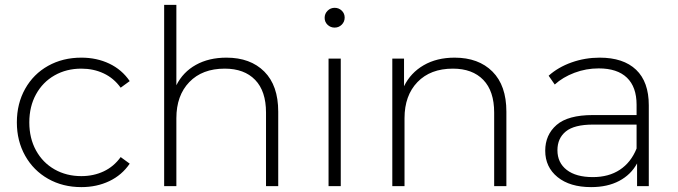

<svg xmlns="http://www.w3.org/2000/svg" viewBox="-20 -762 2776 786"><path d="M49 -261Q49 -338 83 -398.5Q117 -459 177 -492.5Q237 -526 313 -526Q376 -526 427.5 -501.5Q479 -477 511 -430L474 -403Q446 -442 404.5 -461.5Q363 -481 313 -481Q252 -481 203.5 -453.5Q155 -426 127.5 -376Q100 -326 100 -261Q100 -196 127.5 -146Q155 -96 203.5 -68.5Q252 -41 313 -41Q363 -41 404.5 -60.5Q446 -80 474 -119L511 -92Q479 -45 427.5 -20.5Q376 4 313 4Q237 4 177 -30Q117 -64 83 -124.5Q49 -185 49 -261Z M1119 -305V0H1069V-301Q1069 -389 1024.5 -435Q980 -481 900 -481Q808 -481 755 -426Q702 -371 702 -278V0H652V-742H702V-413Q729 -467 782 -496.5Q835 -526 907 -526Q1005 -526 1062 -469Q1119 -412 1119 -305Z M1325 -522H1375V0H1325ZM1309 -689Q1309 -706 1321 -718Q1333 -730 1350 -730Q1367 -730 1379 -718.5Q1391 -707 1391 -690Q1391 -673 1379 -661Q1367 -649 1350 -649Q1333 -649 1321 -660.5Q1309 -672 1309 -689Z M2053 -305V0H2003V-301Q2003 -389 1958.5 -435Q1914 -481 1834 -481Q1742 -481 1689 -426Q1636 -371 1636 -278V0H1586V-522H1634V-409Q1661 -464 1714.5 -495Q1768 -526 1841 -526Q1939 -526 1996 -469Q2053 -412 2053 -305Z M2636 -331V0H2588V-93Q2563 -47 2515 -21.5Q2467 4 2400 4Q2313 4 2262.5 -37Q2212 -78 2212 -145Q2212 -210 2258.5 -250.5Q2305 -291 2407 -291H2586V-333Q2586 -406 2546.5 -444Q2507 -482 2431 -482Q2379 -482 2331.5 -464Q2284 -446 2251 -416L2226 -452Q2265 -487 2320 -506.5Q2375 -526 2435 -526Q2532 -526 2584 -476.5Q2636 -427 2636 -331ZM2586 -154V-252H2408Q2331 -252 2296.5 -224Q2262 -196 2262 -147Q2262 -96 2300 -66.5Q2338 -37 2407 -37Q2472 -37 2517.5 -67Q2563 -97 2586 -154Z"/></svg>

Font: Montserrat Atlas Light
Style: Regular
Weight: 300
Designer: Julieta Ulanovsky
Foundry: Julieta Ulanovsky
Version: Version 7.200